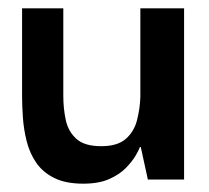

<svg xmlns="http://www.w3.org/2000/svg" viewBox="-20 -431 501 461"><path d="M180 10Q137 10 109.5 -4Q82 -18 66.5 -41Q51 -64 44 -92Q37 -120 35 -148.5Q33 -177 33 -201V-411H132V-201Q132 -170 138 -142.5Q144 -115 163.5 -97.5Q183 -80 223 -80Q262 -80 282 -97.5Q302 -115 309 -142.5Q316 -170 317 -198V-411H422V0H335L318 -78H316Q314 -72 306 -58Q298 -44 282.5 -28Q267 -12 242 -1Q217 10 180 10Z"/></svg>

Font: Darker Grotesque Light
Style: Bold
Weight: 700
Version: Version 1.000;gftools[0.9.28]